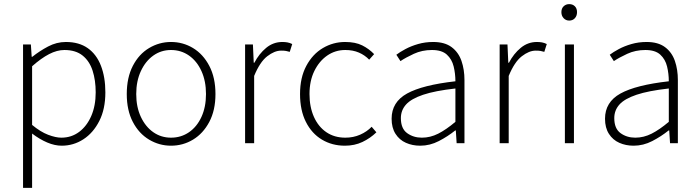

<svg xmlns="http://www.w3.org/2000/svg" viewBox="-20 -696 3393 933"><path d="M92 217V-480H130L134 -420H137Q172 -448 213.5 -470Q255 -492 300 -492Q364 -492 406.5 -462Q449 -432 470.5 -376.5Q492 -321 492 -247Q492 -166 462.5 -108Q433 -50 385 -19Q337 12 280 12Q246 12 209.5 -3.5Q173 -19 136 -47V42V217ZM278 -27Q327 -27 364.5 -55Q402 -83 423.5 -132.5Q445 -182 445 -247Q445 -306 430 -352.5Q415 -399 381.5 -426Q348 -453 293 -453Q257 -453 218.5 -433Q180 -413 136 -374V-89Q177 -55 214 -41Q251 -27 278 -27Z M811 12Q754 12 704.5 -17.5Q655 -47 625.5 -103.5Q596 -160 596 -239Q596 -319 625.5 -376Q655 -433 704.5 -462.5Q754 -492 811 -492Q869 -492 918 -462.5Q967 -433 997 -376Q1027 -319 1027 -239Q1027 -160 997 -103.5Q967 -47 918 -17.5Q869 12 811 12ZM811 -27Q860 -27 898.5 -53.5Q937 -80 959 -128Q981 -176 981 -239Q981 -302 959 -350.5Q937 -399 898.5 -426Q860 -453 811 -453Q763 -453 725 -426Q687 -399 664.5 -350.5Q642 -302 642 -239Q642 -176 664.5 -128Q687 -80 725 -53.5Q763 -27 811 -27Z M1171 0V-480H1209L1213 -391H1216Q1239 -435 1273.5 -463.5Q1308 -492 1352 -492Q1365 -492 1376.5 -490Q1388 -488 1400 -482L1388 -444Q1378 -447 1369.5 -448.5Q1361 -450 1346 -450Q1314 -450 1278.5 -422.5Q1243 -395 1215 -327V0Z M1656 12Q1594 12 1544.5 -17.5Q1495 -47 1466.5 -103.5Q1438 -160 1438 -239Q1438 -319 1468.5 -376Q1499 -433 1549 -462.5Q1599 -492 1657 -492Q1707 -492 1740 -475.5Q1773 -459 1798 -433L1774 -406Q1753 -428 1724 -440.5Q1695 -453 1658 -453Q1609 -453 1570 -426Q1531 -399 1507.5 -351Q1484 -303 1484 -239Q1484 -176 1505.5 -128Q1527 -80 1566 -53.5Q1605 -27 1658 -27Q1697 -27 1730 -41.5Q1763 -56 1786 -80L1809 -53Q1779 -24 1741 -6Q1703 12 1656 12Z M2022 12Q1984 12 1952.5 -2Q1921 -16 1902 -45.5Q1883 -75 1883 -119Q1883 -200 1958 -241.5Q2033 -283 2193 -301Q2193 -338 2184.5 -373Q2176 -408 2151.5 -430.5Q2127 -453 2079 -453Q2031 -453 1991 -434.5Q1951 -416 1926 -399L1906 -430Q1923 -443 1950 -457.5Q1977 -472 2011.5 -482Q2046 -492 2085 -492Q2141 -492 2174.5 -467Q2208 -442 2222.5 -400Q2237 -358 2237 -307V0H2199L2195 -62H2192Q2156 -33 2112.5 -10.5Q2069 12 2022 12ZM2030 -27Q2071 -27 2109.5 -46.5Q2148 -66 2193 -104V-266Q2094 -255 2036 -235.5Q1978 -216 1953 -188Q1928 -160 1928 -122Q1928 -71 1958.5 -49Q1989 -27 2030 -27Z M2408 0V-480H2446L2450 -391H2453Q2476 -435 2510.5 -463.5Q2545 -492 2589 -492Q2602 -492 2613.5 -490Q2625 -488 2637 -482L2625 -444Q2615 -447 2606.5 -448.5Q2598 -450 2583 -450Q2551 -450 2515.5 -422.5Q2480 -395 2452 -327V0Z M2725 0V-480H2769V0ZM2746 -596Q2730 -596 2719 -607.5Q2708 -619 2708 -637Q2708 -655 2719 -665.5Q2730 -676 2746 -676Q2763 -676 2773.5 -665.5Q2784 -655 2784 -637Q2784 -619 2773.5 -607.5Q2763 -596 2746 -596Z M3059 12Q3021 12 2989.5 -2Q2958 -16 2939 -45.5Q2920 -75 2920 -119Q2920 -200 2995 -241.5Q3070 -283 3230 -301Q3230 -338 3221.5 -373Q3213 -408 3188.5 -430.5Q3164 -453 3116 -453Q3068 -453 3028 -434.5Q2988 -416 2963 -399L2943 -430Q2960 -443 2987 -457.5Q3014 -472 3048.5 -482Q3083 -492 3122 -492Q3178 -492 3211.5 -467Q3245 -442 3259.5 -400Q3274 -358 3274 -307V0H3236L3232 -62H3229Q3193 -33 3149.5 -10.5Q3106 12 3059 12ZM3067 -27Q3108 -27 3146.5 -46.5Q3185 -66 3230 -104V-266Q3131 -255 3073 -235.5Q3015 -216 2990 -188Q2965 -160 2965 -122Q2965 -71 2995.5 -49Q3026 -27 3067 -27Z"/></svg>

Font: Source Sans 3 Light
Style: Regular
Weight: 300
Designer: Paul D. Hunt
Foundry: Adobe
Version: Version 3.052;hotconv 1.1.0;makeotfexe 2.6.0